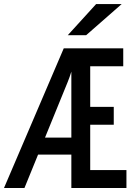

<svg xmlns="http://www.w3.org/2000/svg" viewBox="-20 -942 656 962"><path d="M0 0 299.5 -700H597.5V-610H432V-406.5H550V-317H432V-90H613.5V0H337.5V-583Q334 -572 329 -557.2Q324 -542.5 319.5 -532L102.5 0ZM149 -167.5 188 -252.5H353.5V-167.5ZM319.5 -765.5 461.5 -921.5H589.5L411.5 -765.5Z"/></svg>

Font: Overpass Mono Medium
Style: Regular
Weight: 500
Monospace: yes
Designer: Delve Withrington, Dave Bailey
Foundry: Delve Fonts LLC
Version: Version 4.000